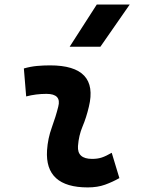

<svg xmlns="http://www.w3.org/2000/svg" viewBox="-20 -815 626 845"><path d="M471.7 -142.6 505.4 -31.2Q475.6 -14.2 442.4 -2.2Q409.2 9.8 366.2 9.8Q176.8 9.8 187 -153.3Q190.4 -205.6 208 -253.9Q225.6 -302.2 236.3 -345.2Q251.5 -401.9 184.6 -401.9Q138.2 -401.9 95.2 -390.6L85 -513.7Q113.8 -522 142.6 -524.7Q171.4 -527.3 200.2 -527.3Q415.5 -527.3 371.1 -345.2Q359.9 -297.4 343.3 -258.3Q326.7 -219.2 323.2 -172.4Q319.3 -115.7 385.3 -115.7Q409.7 -115.7 428 -121.8Q446.3 -127.9 471.7 -142.6ZM286.6 -609.4 405.8 -794.9H550.8L421.9 -609.4Z"/></svg>

Font: Cascadia Mono
Style: Bold Italic
Weight: 700
Italic angle: -10°
Monospace: yes
Designer: Aaron Bell
Foundry: Saja Typeworks
Version: Version 2404.023; ttfautohint (v1.8.4)